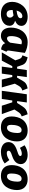

<svg xmlns="http://www.w3.org/2000/svg" viewBox="1722 -2312 610 4093"><g transform="rotate(90 2026.5 -266.0)"><path d="M339 -551C133 -551 20 -380 20 -222C20 -62 123 19 279 19C404 19 530 -38 530 -165C530 -234 481 -267 423 -283C498 -315 532 -358 532 -420C532 -505 447 -551 339 -551ZM326 -438C355 -438 369 -422 369 -399C369 -353 314 -326 205 -315C223 -384 266 -438 326 -438ZM308 -250C336 -232 356 -209 356 -176C356 -125 321 -102 281 -102C226 -102 194 -138 194 -216C194 -221 194 -227 195 -232C237 -236 274 -242 308 -250Z M881 -551C651 -551 569 -350 569 -196C569 -65 630 19 743 19C816 19 865 -20 902 -73C920 -16 973 11 1034 15L1084 -99C1057 -110 1056 -128 1060 -162L1108 -492C1036 -533 955 -551 881 -551ZM875 -427C895 -427 908 -424 925 -419L890 -178C863 -134 833 -111 801 -111C773 -111 750 -126 750 -196C750 -295 781 -427 875 -427Z M1864 -551C1770 -532 1736 -503 1697 -434L1636 -326H1596L1624 -533H1474L1444 -326H1404L1371 -421C1345 -500 1303 -526 1203 -551L1160 -440C1204 -427 1223 -411 1235 -379L1267 -288L1097 0H1273L1390 -223H1430L1400 0H1550L1581 -223H1622L1677 0H1844L1764 -278L1806 -353C1832 -398 1855 -421 1910 -438Z M2416 -551C2323 -532 2289 -502 2246 -437L2175 -326H2136L2165 -533H1990L1916 0H2091L2122 -223H2162L2234 0H2413L2315 -269L2358 -335C2388 -382 2408 -407 2462 -424Z M2691 19C2920 19 2994 -170 2995 -323C2996 -463 2911 -551 2766 -551C2538 -551 2463 -364 2463 -210C2463 -67 2547 19 2691 19ZM2705 -111C2662 -111 2642 -137 2642 -200C2642 -275 2658 -422 2753 -422C2796 -422 2817 -396 2816 -333C2815 -258 2799 -111 2705 -111Z M3282 -551C3208 -551 3132 -526 3077 -485L3133 -386C3171 -410 3218 -426 3256 -426C3292 -426 3306 -413 3306 -394C3306 -375 3299 -359 3202 -329C3052 -281 3010 -219 3010 -140C3010 -43 3094 19 3219 19C3313 19 3405 -13 3465 -62L3392 -161C3351 -130 3297 -106 3246 -106C3212 -106 3194 -120 3194 -144C3194 -170 3207 -190 3306 -221C3439 -265 3479 -332 3479 -406C3479 -491 3402 -551 3282 -551Z M3728 19C3957 19 4031 -170 4032 -323C4033 -463 3948 -551 3803 -551C3575 -551 3500 -364 3500 -210C3500 -67 3584 19 3728 19ZM3742 -111C3699 -111 3679 -137 3679 -200C3679 -275 3695 -422 3790 -422C3833 -422 3854 -396 3853 -333C3852 -258 3836 -111 3742 -111Z"/></g></svg>

Font: Fira Sans ExtraBold
Style: Italic
Weight: 800
Italic angle: -8°
Designer: bBox Type GmbH & Carrois Corporate GbR & Edenspiekermann AG
Foundry: bBox Type GmbH & Carrois Corporate GbR & Edenspiekermann AG
Version: Version 4.301;PS 004.301;hotconv 1.0.88;makeotf.lib2.5.64775